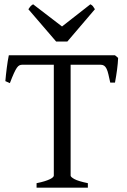

<svg xmlns="http://www.w3.org/2000/svg" viewBox="-20 -872 591 892"><path d="M149.9 0V-21Q172.4 -25.4 187.7 -30.3Q203.1 -35.2 212.4 -39.8Q221.7 -44.4 225.8 -48.6Q230 -52.7 230 -56.2V-571.3H84Q76.7 -571.3 70.6 -568.6Q64.5 -565.9 58.3 -557.1Q52.2 -548.3 44.4 -531.2Q36.6 -514.2 25.9 -485.8L4.9 -495.1Q7.3 -523.9 11.5 -556.6Q15.6 -589.4 21 -615.2H514.2L528.8 -603Q527.8 -578.1 523.9 -548.6Q520 -519 514.2 -488.3H492.2Q487.3 -510.7 483.6 -526.6Q480 -542.5 475.1 -552.5Q470.2 -562.5 463.6 -566.9Q457 -571.3 446.8 -571.3H308.1V-56.2Q308.1 -49.8 325.7 -40Q343.3 -30.3 388.2 -21V0ZM293 -679.2H240.7L111.8 -829.1Q115.2 -834 117.7 -837.4Q120.1 -840.8 122.3 -843.3Q124.5 -845.7 127.2 -847.7Q129.9 -849.6 133.8 -852.1L268.1 -749L399.9 -852.1Q408.2 -847.7 411.6 -843.3Q415 -838.9 420.9 -829.1Z"/></svg>

Font: Gentium Plus Viet
Style: Regular
Weight: 400
Designer: J. Victor Gaultney, Annie Olsen, Iska Routamaa, Becca Hirsbrunner
Foundry: SIL International
Version: Version 5.000